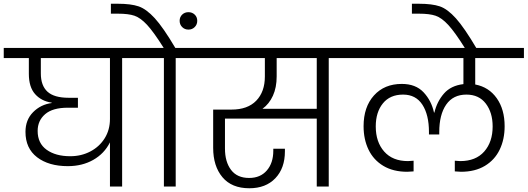

<svg xmlns="http://www.w3.org/2000/svg" viewBox="-49 -996 2817 1025"><path d="M743 -686H603V0H538V-236Q508 -176 449 -142.5Q390 -109 313 -109Q211 -109 149 -156.5Q87 -204 87 -292Q87 -356 127.5 -397Q168 -438 227 -446V-448Q172 -456 138.5 -493.5Q105 -531 105 -602V-686H-29V-740H743ZM538 -686H169V-604Q169 -539 204.5 -506.5Q240 -474 318 -474H367V-421H313Q232 -421 192 -386.5Q152 -352 152 -297Q152 -231 200 -196.5Q248 -162 326 -162Q385 -162 433.5 -187.5Q482 -213 510 -258Q538 -303 538 -361Z M1030 -740V-686H889V0H826V-686H685V-740H825Q771 -826 736 -863.5Q701 -901 669 -912Q637 -923 581 -923H543V-976H580Q650 -976 691 -962Q732 -948 777 -899Q822 -850 887 -740ZM957 -838Q937 -838 923.5 -851.5Q910 -865 910 -885Q910 -905 923.5 -918Q937 -931 957 -931Q977 -931 990.5 -918Q1004 -905 1004 -885Q1004 -865 990.5 -851.5Q977 -838 957 -838Z M1847 -686H1706V0H1642V-363H1152V-203Q1152 -132 1184.5 -89Q1217 -46 1281 -46Q1341 -46 1375.5 -86Q1410 -126 1410 -191V-202H1472V-188Q1472 -98 1421 -44.5Q1370 9 1282 9Q1188 9 1138.5 -50Q1089 -109 1089 -207V-411H1187Q1273 -411 1319 -458.5Q1365 -506 1365 -588V-686H972V-740H1847ZM1642 -686H1428V-588Q1428 -529 1408 -485Q1388 -441 1352 -415H1642Z M2488 -686V-545Q2561 -531 2603 -471.5Q2645 -412 2645 -322Q2645 -252 2618.5 -197Q2592 -142 2539.5 -110.5Q2487 -79 2412 -79Q2403 -79 2379 -81V-138Q2399 -136 2408 -136Q2491 -136 2536 -187Q2581 -238 2581 -321Q2581 -395 2544.5 -443Q2508 -491 2441 -491Q2370 -491 2333 -437.5Q2296 -384 2296 -291V-278H2241V-291Q2241 -383 2206 -437Q2171 -491 2103 -491Q2033 -491 1995 -444Q1957 -397 1957 -321Q1957 -238 2002 -187Q2047 -136 2129 -136Q2137 -136 2159 -138V-81Q2135 -79 2125 -79Q2050 -79 1997.5 -110.5Q1945 -142 1918.5 -197Q1892 -252 1892 -322Q1892 -425 1947.5 -486.5Q2003 -548 2096 -548Q2170 -548 2212 -503.5Q2254 -459 2268 -395H2270Q2284 -454 2321 -496.5Q2358 -539 2425 -547V-686H1789V-740H2748V-686Z M2435 -736Q2380 -824 2344.5 -862.5Q2309 -901 2276.5 -912Q2244 -923 2188 -923H2150V-976H2187Q2258 -976 2299 -962Q2340 -948 2385 -898Q2430 -848 2496 -736Z"/></svg>

Font: A Bank Premium Light
Style: Regular
Weight: 300
Designer: Ninad Kale (Devanagari), Jonny Pinhorn (Latin), Htun Naung (Myanmar)
Foundry: Indian Type Foundry
Version: 4.004